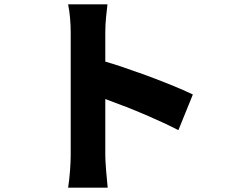

<svg xmlns="http://www.w3.org/2000/svg" viewBox="-20 -819 1040 888"><path d="M467 -100V-361C493 -351 520 -341 549 -330L558 -327C574 -321 589 -314 605 -308L615 -304C618 -303 621 -301 624 -300L634 -296C637 -295 640 -293 643 -292L653 -288C706 -265 759 -241 805 -217L872 -382C819 -408 724 -446 628 -481L618 -484C566 -503 513 -521 467 -534V-671C467 -719 473 -761 477 -799H295C303 -761 307 -711 307 -671V-100C307 -59 302 6 295 49H478C473 4 467 -73 467 -100Z"/></svg>

Font: Glow Sans SC Normal ExtraBold
Style: Regular
Weight: 800
Designer: Ryoko NISHIZUKA (kana, bopomofo & ideographs); Paul D. Hunt (Latin, Greek & Cyrillic); Sandoll Communications, Soo-young
Version: Version 0.93